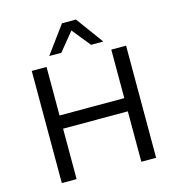

<svg xmlns="http://www.w3.org/2000/svg" viewBox="-132 -1051 1081 1166"><g transform="rotate(-15 408.5 -468.5)"><path d="M112 0V-705H205V-400H612V-705H705V0H612V-317H205V0ZM238 -765 364 -937H452L578 -765H501L408 -880L314 -765Z"/></g></svg>

Font: Nunito Sans 6pt
Style: Regular
Weight: 400
Version: Version 3.101;gftools[0.9.27]